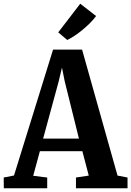

<svg xmlns="http://www.w3.org/2000/svg" viewBox="-36 -1015 708 1035"><path d="M39.5 -69 250 -747.5H406.5L597.5 -68.5L651.5 -58V0H373.5V-58L442.5 -68.5L408 -200H179L143 -67.5L218.5 -58V0H-15.5L-16 -58ZM389.5 -268 313 -576 298 -650.5 280 -575 196.5 -268ZM326.5 -799.5 278 -840.5 396.5 -995 482 -928.5Q467.5 -909 448.5 -890Q429.5 -871 408.5 -853.8Q387.5 -836.5 366.8 -822.8Q346 -809 327 -799.5Z"/></svg>

Font: Merriweather 24pt SemiCondensed
Style: Bold
Weight: 700
Width: 4
Designer: Eben Sorkin
Foundry: Eben Sorkin
Version: Version 2.100